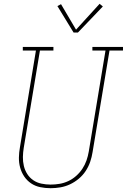

<svg xmlns="http://www.w3.org/2000/svg" viewBox="-20 -982 667 1010"><path d="M246 8Q218 8 191.5 2.5Q165 -3 143.5 -17.5Q122 -32 107.5 -53.5Q93 -75 86 -100.5Q79 -126 79.5 -153.5Q80 -181 85 -208L169 -716H100V-735H261V-716H190L105 -205Q101 -181 100.5 -156.5Q100 -132 105.5 -109Q111 -86 123.5 -66.5Q136 -47 155 -34Q174 -21 198 -16Q222 -11 246 -11Q270 -11 293.5 -15Q317 -19 339.5 -29.5Q362 -40 381 -57Q400 -74 413.5 -94.5Q427 -115 435 -138Q443 -161 447 -185L535 -716H466V-735H627V-716H556L467 -182Q463 -156 454.5 -131Q446 -106 431 -83Q416 -60 394.5 -42Q373 -24 348.5 -12.5Q324 -1 298 3.5Q272 8 246 8Q246 8 246 8Q246 8 246 8ZM367 -811 282 -950 301 -960 380 -826 504 -962 521 -948 390 -811Z"/></svg>

Font: Iosevka Slab Thin Extended
Style: Italic
Weight: 100
Width: 7
Italic angle: -9°
Monospace: yes
Designer: Belleve Invis
Foundry: Belleve Invis
Version: Version 11.1.0; ttfautohint (v1.8.3)